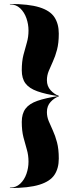

<svg xmlns="http://www.w3.org/2000/svg" viewBox="-20 -800 372 970"><path d="M277 -314Q210 -324 168.8 -338.8Q127.5 -353.5 108.8 -378.5Q90 -403.5 90 -445Q90 -490 98.5 -522.8Q107 -555.5 115.5 -584.2Q124 -613 124 -646Q124 -677.5 113.5 -707.8Q103 -738 82 -758Q61 -778 30 -778V-780Q125 -780 179 -763.2Q233 -746.5 255 -713Q277 -679.5 277 -630Q277 -582.5 268 -548.5Q259 -514.5 247 -488.8Q235 -463 226 -440.8Q217 -418.5 217 -395Q217 -364.5 235.8 -344Q254.5 -323.5 277 -316ZM30 150V148Q61 148 82 128.2Q103 108.5 113.5 78.5Q124 48.5 124 17Q124 -16 115.5 -44.8Q107 -73.5 98.5 -106.2Q90 -139 90 -184Q90 -225.5 108.8 -250.8Q127.5 -276 168.8 -290.5Q210 -305 277 -315V-313Q254.5 -305.5 235.8 -285.2Q217 -265 217 -234Q217 -210.5 226 -188.5Q235 -166.5 247 -140.8Q259 -115 268 -81Q277 -47 277 1Q277 50.5 255 83.5Q233 116.5 179 133.2Q125 150 30 150Z"/></svg>

Font: Bodoni Moda 96pt
Style: Bold
Weight: 700
Version: Version 2.005